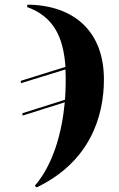

<svg xmlns="http://www.w3.org/2000/svg" viewBox="-20 -563 510 824"><path d="M129 235 138 241C366 131 426 -63 426 -222C426 -429 297 -541 98 -543L96 -533C212 -491 252 -402 261 -276L69 -216L70 -206L261 -265C263 -225 262 -177 259 -135L76 -77L77 -67L258 -124C246 5 209 142 129 235Z"/></svg>

Font: Noto Serif Display SemiCondensed ExtraBold
Style: Italic
Weight: 800
Width: 4
Italic angle: -12°
Designer: Monotype Design Team
Foundry: Monotype Imaging Inc.
Version: Version 2.009